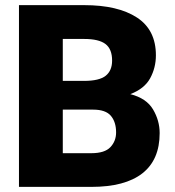

<svg xmlns="http://www.w3.org/2000/svg" viewBox="-20 -731 686 751"><path d="M337.4 0H54.2V-710.9H309.6Q440.9 -710.9 515.4 -662.6Q589.8 -614.3 589.8 -514.6Q589.8 -466.3 567.4 -425Q544.9 -383.8 489.7 -362.8Q552.7 -346.7 578.6 -303Q604.5 -259.3 604.5 -210.4Q604.5 -106 536.9 -53Q469.2 0 337.4 0ZM309.6 -578.6H225.6V-414.6H308.6Q368.2 -414.6 393.3 -434.6Q418.5 -454.6 418.5 -494.1Q418.5 -539.1 392.6 -558.8Q366.7 -578.6 309.6 -578.6ZM434.1 -212.9Q434.1 -253.9 413.6 -278.1Q393.1 -302.2 344.2 -302.2H225.6V-131.8H337.4Q389.6 -131.8 411.9 -155.5Q434.1 -179.2 434.1 -212.9Z"/></svg>

Font: Vazirmatn RD UI Black
Style: Regular
Weight: 900
Designer: Saber Rastikerdar
Foundry: Saber Rastikerdar
Version: Version 33.003